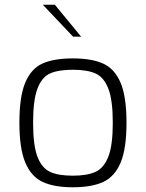

<svg xmlns="http://www.w3.org/2000/svg" viewBox="-20 -786 617 812"><path d="M62 -267Q62 -378 87 -437Q112 -496 160 -517.5Q208 -539 288 -539Q368 -539 416.5 -517Q465 -495 490 -436Q515 -377 515 -267Q515 -157 490 -98Q465 -39 416.5 -16.5Q368 6 288 6Q209 6 160.5 -16.5Q112 -39 87 -98.5Q62 -158 62 -267ZM457 -267Q457 -363 438 -411.5Q419 -460 383.5 -475.5Q348 -491 288 -491Q227 -491 192 -475.5Q157 -460 138.5 -411.5Q120 -363 120 -267Q120 -171 138.5 -123Q157 -75 192 -59Q227 -43 288 -43Q348 -43 383.5 -59Q419 -75 438 -123Q457 -171 457 -267ZM161 -766H212L323 -631H289Z"/></svg>

Font: Exo Light
Style: Regular
Weight: 300
Designer: Natanael Gama
Foundry: Natanael Gama
Version: Version 1.500; ttfautohint (v1.6)